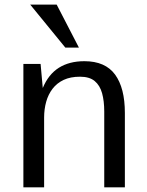

<svg xmlns="http://www.w3.org/2000/svg" viewBox="-20 -802 630 822"><path d="M80.1 0V-528.3H153.8L163.1 -425.3Q187.5 -483.9 232.2 -512Q276.9 -540 341.3 -540Q430.7 -540 472.7 -482.7Q514.6 -425.3 514.6 -318.4V0H426.3V-324.7Q426.3 -369.6 417 -403.1Q407.7 -436.5 385.3 -455.1Q362.8 -473.6 322.8 -473.6Q281.7 -473.6 252.7 -460Q223.6 -446.3 205.1 -422.1Q186.5 -397.9 177.7 -366.2Q168.9 -334.5 168.9 -298.8V0ZM259.8 -598.1 109.4 -782.2H222.7L317.9 -598.1Z"/></svg>

Font: Comme
Style: Regular
Weight: 400
Designer: Vernon Adams
Foundry: Vernon Adams
Version: Version 1.000;gftools[0.9.27]